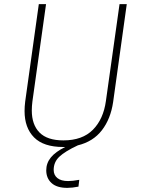

<svg xmlns="http://www.w3.org/2000/svg" viewBox="-20 -702 685 930"><path d="M594 -682 528 -208Q516 -126 473.5 -71Q431 -16 357 2Q295 31 267.5 57Q240 83 240 121Q240 146 258 160.5Q276 175 310 175Q331 175 364 169L360 202Q330 208 306 208Q255 208 229.5 184.5Q204 161 204 123Q204 88 226.5 60.5Q249 33 296 10H286Q191 10 145 -36.5Q99 -83 99 -164Q99 -186 102 -210L168 -682H203L137 -211Q134 -187 134 -167Q134 -98 171.5 -60Q209 -22 287 -22Q379 -22 430 -73.5Q481 -125 493 -213L559 -682Z"/></svg>

Font: FiraGO UltraLight
Style: Italic
Weight: 200
Italic angle: -8°
Designer: bBox Type GmbH
Foundry: bBox Type GmbH
Version: Version 1.001